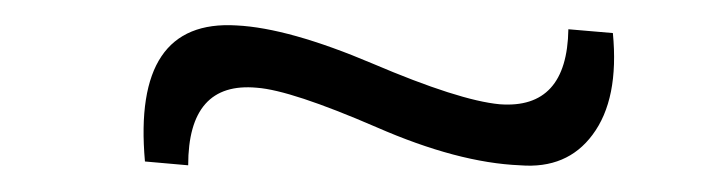

<svg xmlns="http://www.w3.org/2000/svg" viewBox="-20 -361 566 151"><path d="M94 -234Q84 -346 166 -341Q207 -339 273 -311Q341 -282 373 -279Q426 -275 427 -338L462 -335Q467 -283 446 -255Q426 -228 389 -231Q340 -233 276 -261Q209 -290 182 -292Q128 -297 128 -231Z"/></svg>

Font: Taylor Sans Light
Style: Regular
Weight: 300
Italic angle: -8°
Designer: Natanael Gama
Version: Version 1.001 September 8, 2015